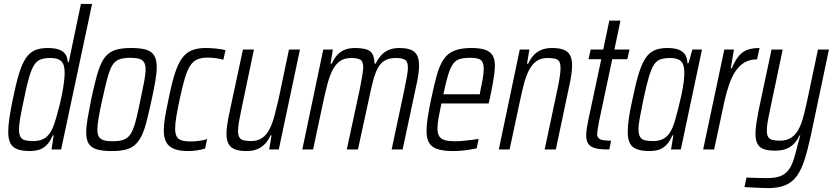

<svg xmlns="http://www.w3.org/2000/svg" viewBox="-20 -763 4253 980"><path d="M133 8Q94 8 69.5 -1Q45 -10 33.5 -31Q22 -52 22 -91Q22 -119 28 -160.5Q34 -202 45 -255Q61 -334 76.5 -385Q92 -436 111 -465Q130 -494 157 -506Q184 -518 223 -518Q256 -518 278 -511Q300 -504 312 -488.5Q324 -473 326 -446H331L393 -743H450L292 0H243L254 -72H249Q235 -38 216 -20.5Q197 -3 176 2.5Q155 8 133 8ZM150 -43Q175 -43 194 -50.5Q213 -58 227 -74Q241 -90 251 -115Q258 -132 266 -159Q274 -186 282 -218Q290 -250 296.5 -282.5Q303 -315 306.5 -344Q310 -373 310 -391Q310 -433 293.5 -450Q277 -467 238 -467Q208 -467 188.5 -460Q169 -453 155 -432Q141 -411 128.5 -368.5Q116 -326 102 -255Q90 -200 83.5 -163Q77 -126 77 -103Q77 -78 84.5 -64.5Q92 -51 108.5 -47Q125 -43 150 -43Z M551 8Q503 8 474.5 -0.5Q446 -9 433 -29.5Q420 -50 420 -87Q420 -116 427 -157Q434 -198 445 -254Q459 -319 471 -364.5Q483 -410 497 -440Q511 -470 531 -487Q551 -504 579.5 -511Q608 -518 649 -518Q697 -518 725.5 -509.5Q754 -501 767 -479.5Q780 -458 780 -420Q780 -392 773 -350.5Q766 -309 754 -254Q740 -190 728.5 -144.5Q717 -99 702.5 -69.5Q688 -40 668.5 -23Q649 -6 620.5 1Q592 8 551 8ZM555 -42Q583 -42 602 -47Q621 -52 634.5 -64.5Q648 -77 658 -101Q668 -125 677 -162.5Q686 -200 697 -254Q709 -310 716 -347Q723 -384 723 -408Q723 -433 715 -445.5Q707 -458 690.5 -463Q674 -468 645 -468Q611 -468 589 -460Q567 -452 553.5 -430Q540 -408 528.5 -365.5Q517 -323 502 -254Q490 -200 483.5 -162.5Q477 -125 477 -101Q477 -77 485 -64.5Q493 -52 510 -47Q527 -42 555 -42Z M941 8Q895 8 867.5 -3.5Q840 -15 828 -38Q816 -61 816 -97Q816 -126 822.5 -165Q829 -204 840 -255Q855 -332 871 -383Q887 -434 907.5 -463.5Q928 -493 957.5 -505.5Q987 -518 1029 -518Q1055 -518 1084 -515Q1113 -512 1131 -507L1120 -458Q1104 -463 1082 -466Q1060 -469 1041 -469Q1009 -469 987.5 -460Q966 -451 951 -428Q936 -405 923.5 -363.5Q911 -322 897 -256Q886 -204 880 -168Q874 -132 874 -107Q874 -80 882 -66Q890 -52 907.5 -46.5Q925 -41 951 -41Q972 -41 996 -44Q1020 -47 1037 -53L1027 -5Q1009 1 985.5 4.5Q962 8 941 8Z M1238 8Q1201 8 1178.5 -1Q1156 -10 1146 -29.5Q1136 -49 1136 -81Q1136 -101 1140 -128Q1144 -155 1151 -188L1220 -510H1276L1212 -204Q1204 -167 1199.5 -140Q1195 -113 1195 -95Q1195 -74 1201.5 -62.5Q1208 -51 1223 -47Q1238 -43 1261 -43Q1296 -43 1319 -59.5Q1342 -76 1356.5 -105.5Q1371 -135 1381 -172.5Q1391 -210 1401 -253L1455 -510H1511L1403 0H1354L1366 -72H1361Q1351 -50 1335.5 -32Q1320 -14 1296.5 -3Q1273 8 1238 8Z M1523 0 1630 -510H1679L1667 -438H1673Q1683 -460 1697.5 -478Q1712 -496 1735 -507Q1758 -518 1791 -518Q1851 -518 1871 -499.5Q1891 -481 1892 -438H1897Q1908 -460 1923 -478Q1938 -496 1961.5 -507Q1985 -518 2018 -518Q2074 -518 2096.5 -497Q2119 -476 2119 -428Q2119 -408 2115.5 -382.5Q2112 -357 2104 -323L2035 0H1979L2044 -306Q2052 -346 2057 -373Q2062 -400 2062 -418Q2062 -449 2047 -458Q2032 -467 2000 -467Q1965 -467 1942.5 -453Q1920 -439 1906.5 -412Q1893 -385 1883 -346Q1873 -307 1863 -258L1807 0H1750L1816 -306Q1824 -346 1828.5 -373.5Q1833 -401 1834 -418Q1834 -450 1819 -458.5Q1804 -467 1773 -467Q1737 -467 1714 -450Q1691 -433 1676.5 -403.5Q1662 -374 1652 -336.5Q1642 -299 1633 -258L1578 0Z M2292 8Q2243 8 2213 -2Q2183 -12 2170 -34.5Q2157 -57 2157 -95Q2157 -124 2163 -163Q2169 -202 2180 -254Q2195 -327 2209 -377.5Q2223 -428 2243.5 -459Q2264 -490 2298 -504Q2332 -518 2386 -518Q2430 -518 2456 -509Q2482 -500 2494 -480.5Q2506 -461 2506 -428Q2506 -409 2502.5 -382.5Q2499 -356 2493 -323.5Q2487 -291 2479 -256L2474 -235H2233Q2224 -192 2218.5 -161Q2213 -130 2213 -108Q2213 -82 2222 -67.5Q2231 -53 2251 -47.5Q2271 -42 2304 -42Q2321 -42 2342 -44Q2363 -46 2384 -48.5Q2405 -51 2423 -54L2413 -6Q2399 -3 2379 0.5Q2359 4 2336 6Q2313 8 2292 8ZM2243 -282H2429L2432 -300Q2438 -328 2443.5 -358.5Q2449 -389 2449 -411Q2449 -436 2441.5 -448Q2434 -460 2419 -464Q2404 -468 2380 -468Q2347 -468 2326 -461.5Q2305 -455 2291.5 -435.5Q2278 -416 2267 -379.5Q2256 -343 2243 -282Z M2526 0 2633 -510H2682L2670 -438H2676Q2686 -460 2701 -478Q2716 -496 2740 -507Q2764 -518 2798 -518Q2835 -518 2857.5 -509Q2880 -500 2890 -480.5Q2900 -461 2900 -429Q2900 -410 2896.5 -383Q2893 -356 2885 -322L2817 0H2760L2825 -306Q2833 -344 2837 -370.5Q2841 -397 2841 -415Q2841 -437 2835 -448Q2829 -459 2814.5 -463Q2800 -467 2776 -467Q2740 -467 2717.5 -450.5Q2695 -434 2680 -404.5Q2665 -375 2655 -337.5Q2645 -300 2636 -257L2581 0Z M3090 0Q3058 0 3036 -3Q3014 -6 2999.5 -14Q2985 -22 2978.5 -36.5Q2972 -51 2972 -73Q2972 -81 2973 -92Q2974 -103 2976.5 -117Q2979 -131 2983 -151L3049 -461H2984L2995 -510H3059L3090 -658H3147L3116 -510H3193L3182 -461H3105L3038 -145Q3035 -131 3033 -117.5Q3031 -104 3029.5 -94Q3028 -84 3028 -79Q3028 -67 3034.5 -59Q3041 -51 3056.5 -48Q3072 -45 3099 -45Z M3296 8Q3257 8 3232 -1Q3207 -10 3195.5 -31Q3184 -52 3184 -91Q3184 -119 3190 -160.5Q3196 -202 3208 -255Q3224 -334 3239.5 -385Q3255 -436 3274 -465Q3293 -494 3320 -506Q3347 -518 3386 -518Q3414 -518 3436.5 -512Q3459 -506 3473 -489.5Q3487 -473 3489 -440H3494L3514 -510H3563L3455 0H3405L3417 -72H3412Q3397 -38 3378.5 -20.5Q3360 -3 3339 2.5Q3318 8 3296 8ZM3313 -43Q3338 -43 3357 -50.5Q3376 -58 3390 -74Q3404 -90 3414 -115Q3421 -132 3428.5 -159Q3436 -186 3444 -218Q3452 -250 3459 -282.5Q3466 -315 3469.5 -344Q3473 -373 3473 -391Q3473 -433 3456.5 -450Q3440 -467 3401 -467Q3371 -467 3351 -460Q3331 -453 3317.5 -432Q3304 -411 3291.5 -368.5Q3279 -326 3264 -255Q3253 -200 3246 -163Q3239 -126 3239 -103Q3239 -78 3247 -64.5Q3255 -51 3271.5 -47Q3288 -43 3313 -43Z M3569 0 3677 -510H3726L3710 -414H3715Q3733 -457 3753 -479.5Q3773 -502 3798.5 -510Q3824 -518 3857 -518L3844 -460Q3808 -460 3781.5 -445Q3755 -430 3735.5 -401.5Q3716 -373 3702 -333Q3688 -293 3677 -243L3625 0Z M3901 197Q3882 197 3860.5 196Q3839 195 3818.5 194Q3798 193 3780 192L3790 143Q3803 144 3821 144.5Q3839 145 3859 145.5Q3879 146 3896 146Q3937 146 3963 136Q3989 126 4005 104.5Q4021 83 4031 51.5Q4041 20 4051 -22Q4054 -34 4058 -48Q4062 -62 4065 -72H4061Q4051 -50 4035 -32Q4019 -14 3995 -4Q3971 6 3936 6Q3899 6 3877 -2.5Q3855 -11 3845.5 -30.5Q3836 -50 3836 -81Q3836 -103 3840.5 -132.5Q3845 -162 3852 -199L3918 -510H3975L3911 -206Q3903 -169 3898.5 -142.5Q3894 -116 3894 -97Q3894 -76 3900.5 -64.5Q3907 -53 3922 -49Q3937 -45 3961 -45Q3996 -45 4019 -60.5Q4042 -76 4056.5 -103.5Q4071 -131 4080.5 -167.5Q4090 -204 4099 -245L4155 -510H4211L4119 -73Q4103 1 4086.5 52.5Q4070 104 4047 135.5Q4024 167 3989 182Q3954 197 3901 197Z"/></svg>

Font: Saira Condensed Light
Style: Italic
Weight: 300
Width: 3
Italic angle: -12°
Designer: Hector Gatti with collaboration of the Omnibus-Type team
Foundry: Omnibus-Type
Version: Version 1.101